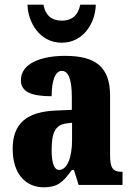

<svg xmlns="http://www.w3.org/2000/svg" viewBox="-20 -788 563 818"><path d="M243 -606C337 -606 387 -693 388 -768H322C312 -720 284 -700 243 -700C203 -700 174 -720 165 -768H97C99 -693 149 -606 243 -606ZM166 10C225 10 248 -11 286 -64H295L315 0H502V-56H499C461 -56 449 -72 449 -126V-380C449 -505 385 -550 257 -550C155 -550 69 -518 69 -446C69 -398 111 -378 200 -378C200 -448 217 -486 243 -486C272 -486 286 -449 286 -374V-320L218 -317C95 -312 34 -263 34 -154C34 -42 94 10 166 10ZM232 -64C210 -64 200 -95 200 -150C200 -221 215 -256 262 -262L287 -265V-191C287 -115 265 -64 232 -64Z"/></svg>

Font: Noto Serif Myanmar ExtraCondensed Black
Style: Regular
Weight: 900
Width: 2
Designer: Ben Mitchell and the Monotype Design Team
Foundry: Monotype Imaging Inc.
Version: Version 2.106